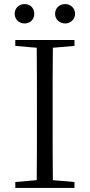

<svg xmlns="http://www.w3.org/2000/svg" viewBox="-20 -921 440 941"><path d="M100 -806C127 -806 148 -825 148 -853C148 -883 127 -901 100 -901C75 -901 52 -883 52 -853C52 -825 75 -806 100 -806ZM300 -806C324 -806 348 -825 348 -853C348 -883 324 -901 300 -901C273 -901 250 -883 250 -853C250 -825 273 -806 300 -806ZM55 -696 160 -687C161 -590 161 -490 161 -390V-335C161 -235 161 -136 160 -38L55 -29V0H345V-29L239 -38C238 -137 238 -235 238 -335V-390C238 -490 238 -590 239 -687L345 -696V-725H55Z"/></svg>

Font: Noto Serif HK Light
Style: Regular
Weight: 300
Designer: Ryoko NISHIZUKA 西塚涼子 (kana & ideographs); Frank Grießhammer (Latin, Greek & Cyrillic); Wenlong ZHANG 张文龙 (bopomofo); San
Foundry: Adobe
Version: Version 2.001;hotconv 1.1.0;makeotfexe 2.6.0